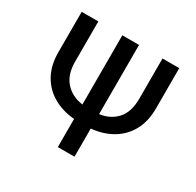

<svg xmlns="http://www.w3.org/2000/svg" viewBox="-156 -904 1107 1082"><g transform="rotate(30 397.5 -363.5)"><path d="M453.1 0H344.5V-182.9Q266.7 -189.6 207 -224.1Q147.4 -258.5 113.6 -319.2Q79.9 -380 79.9 -465.2V-727.3H188.2V-465.2Q188.2 -382.1 230.6 -334.5Q273.1 -286.9 344.5 -277V-727.3H453.1V-277Q521.7 -286.2 563.7 -332.4Q605.8 -378.6 605.8 -465.2V-727.3H714.8V-465.2Q714.8 -380.7 681.5 -320.1Q648.1 -259.6 589.1 -225Q530.2 -190.3 453.1 -183.2Z"/></g></svg>

Font: Linik Sans Medium
Style: Regular
Weight: 500
Designer: Rasmus Andersson (font), Cristiano Sobral (main changes)
Foundry: rsms
Version: Version 3.018;June 1, 2022;FontCreator 14.0.0.2814 64-bit; t